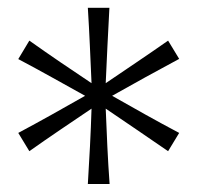

<svg xmlns="http://www.w3.org/2000/svg" viewBox="-20 -765 508 494"><path d="M206 -291.5Q209 -340 211.5 -388.5Q214 -437 215.5 -485.5Q175.5 -458.5 135.2 -431.2Q95 -404 55.5 -376L27 -423Q70 -446 113 -470Q156 -494 199 -518.5Q156 -542.5 113.2 -566.2Q70.5 -590 27 -613L55.5 -660.5Q95 -632.5 135 -605.2Q175 -578 215.5 -551Q213.5 -599 211.2 -647.8Q209 -696.5 206 -745H261.5Q259 -696.5 256.5 -648Q254 -599.5 252 -551Q292.5 -578.5 332.5 -605.5Q372.5 -632.5 412.5 -660.5L441 -613.5Q397 -590 354 -566.2Q311 -542.5 268.5 -518.5Q311 -494.5 354.2 -470.2Q397.5 -446 441 -423L412.5 -376Q372.5 -403.5 332.5 -430.8Q292.5 -458 252 -485.5Q254 -436.5 256.2 -388.2Q258.5 -340 262 -291.5Z"/></svg>

Font: Commissioner Flair Light
Style: Regular
Weight: 300
Designer: Kostas Bartsokas
Foundry: Kostas Bartsokas
Version: Version 1.000; ttfautohint (v1.8.3)